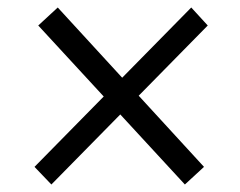

<svg xmlns="http://www.w3.org/2000/svg" viewBox="-20 -544 640 512"><path d="M490 -524 534 -476 117 -52 72 -99ZM134 -524 524 -99 473 -52 82 -476Z"/></svg>

Font: Muli Medium
Style: Italic
Weight: 500
Italic angle: -4.541°
Designer: Vernon Adams
Foundry: Vernon Adams
Version: Version 2.100; ttfautohint (v1.8.1.43-b0c9)